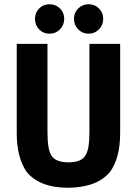

<svg xmlns="http://www.w3.org/2000/svg" viewBox="-20 -874 646 906"><path d="M59 -246V-667H204V-251Q204 -165 224 -138Q244 -108 303.5 -108Q363 -108 382 -139Q402 -165 402 -251V-667H547V-246Q547 -130 500 -64Q440 10 303 12Q166 12 105 -64Q59 -131 59 -246ZM145 -785Q145 -814 164.5 -834Q184 -854 213.5 -854Q243 -854 263 -834Q283 -814 283 -785Q283 -756 263 -735.5Q243 -715 213.5 -715Q184 -715 164.5 -735.5Q145 -756 145 -785ZM329 -785Q329 -814 349 -834Q369 -854 398 -854Q427 -854 447 -834Q467 -814 467 -785Q467 -756 447 -735.5Q427 -715 398 -715Q369 -715 349 -735.5Q329 -756 329 -785Z"/></svg>

Font: Rambla
Style: Bold
Weight: 700
Designer: Martin Sommaruga
Foundry: Martin Sommaruga
Version: Version 1.001